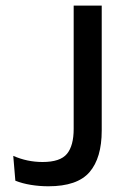

<svg xmlns="http://www.w3.org/2000/svg" viewBox="-20 -659 451 688"><path d="M153.5 8.5Q121.5 8.5 90.8 3.5Q60 -1.5 35 -11.5L27.5 -100.5Q52.5 -89.5 78.8 -84Q105 -78.5 132.5 -78.5Q196 -78.5 220 -107.8Q244 -137 244 -197V-639H344.5V-191Q344.5 -93 300.8 -42.2Q257 8.5 153.5 8.5Z"/></svg>

Font: Anek Tamil Medium
Style: Regular
Weight: 500
Designer: Aadarsh Rajan (Tamil), Yesha Goshar (Latin)
Foundry: Ek Type
Version: Version 1.003